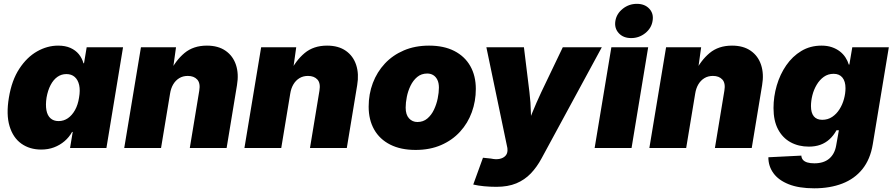

<svg xmlns="http://www.w3.org/2000/svg" viewBox="-20 -787 4749 1021"><path d="M199.2 8.3Q137.7 8.3 93.5 -23.2Q49.3 -54.7 30.8 -116.2Q12.2 -177.7 27.3 -268.1Q42.5 -360.4 82.8 -421.6Q123 -482.9 177.2 -513.7Q231.4 -544.4 289.1 -544.4Q327.1 -544.4 354.5 -532.2Q381.8 -520 399.2 -498.8Q416.5 -477.5 423.8 -450.7H426.8L440.9 -535.6H634.3L545.9 0H352.5L366.7 -85.4H363.3Q347.7 -57.1 323 -36.1Q298.3 -15.1 267.3 -3.4Q236.3 8.3 199.2 8.3ZM291.5 -143.1Q318.8 -143.1 341.1 -158.4Q363.3 -173.8 378.9 -201.7Q394.5 -229.5 400.4 -268.1Q407.2 -306.6 400.9 -334.7Q394.5 -362.8 377.2 -377.9Q359.9 -393.1 333 -393.1Q306.2 -393.1 284.9 -377.9Q263.7 -362.8 249 -334.7Q234.4 -306.6 227.5 -268.1Q221.7 -229.5 226.8 -201.2Q231.9 -172.9 248.5 -158Q265.1 -143.1 291.5 -143.1Z M884.3 -289.1 836.4 0H640.6L729.5 -535.6H916L896.5 -395.5L882.8 -401.4Q913.6 -465.3 960.9 -504.9Q1008.3 -544.4 1080.1 -544.4Q1140.6 -544.4 1179.9 -516.8Q1219.2 -489.3 1234.9 -441.7Q1250.5 -394 1240.2 -334L1185.1 0H989.3L1039.6 -304.7Q1046.4 -344.7 1028.8 -364Q1011.2 -383.3 978.5 -383.3Q952.6 -383.3 933.1 -371.3Q913.6 -359.4 901.1 -338.4Q888.7 -317.4 884.3 -289.1Z M1523.4 -289.1 1475.6 0H1279.8L1368.7 -535.6H1555.2L1535.6 -395.5L1522 -401.4Q1552.7 -465.3 1600.1 -504.9Q1647.5 -544.4 1719.2 -544.4Q1779.8 -544.4 1819.1 -516.8Q1858.4 -489.3 1874 -441.7Q1889.6 -394 1879.4 -334L1824.2 0H1628.4L1678.7 -304.7Q1685.5 -344.7 1668 -364Q1650.4 -383.3 1617.7 -383.3Q1591.8 -383.3 1572.3 -371.3Q1552.7 -359.4 1540.3 -338.4Q1527.8 -317.4 1523.4 -289.1Z M2189.9 10.3Q2110.8 10.3 2054.9 -18.1Q1999 -46.4 1969.7 -98.1Q1940.4 -149.9 1940.4 -219.7Q1940.4 -286.6 1962.6 -345.5Q1984.9 -404.3 2026.6 -449Q2068.4 -493.7 2127.7 -519Q2187 -544.4 2261.7 -544.4Q2340.3 -544.4 2396 -515.9Q2451.7 -487.3 2481 -435.5Q2510.3 -383.8 2510.3 -314Q2510.3 -249 2489 -190.4Q2467.8 -131.8 2426.5 -86.7Q2385.3 -41.5 2325.7 -15.6Q2266.1 10.3 2189.9 10.3ZM2199.7 -138.2Q2230.5 -138.2 2252.4 -156.7Q2274.4 -175.3 2287.8 -203.9Q2301.3 -232.4 2307.6 -263.7Q2314 -294.9 2314 -320.8Q2314 -345.7 2305.9 -362.3Q2297.9 -378.9 2283.9 -387.5Q2270 -396 2252 -396Q2220.7 -396 2198.7 -377.7Q2176.8 -359.4 2163.1 -331.1Q2149.4 -302.7 2143.3 -271.7Q2137.2 -240.7 2137.2 -214.8Q2137.2 -177.2 2155 -157.7Q2172.9 -138.2 2199.7 -138.2Z M2496.6 194.3 2548.3 51.8 2590.8 56.2Q2617.2 62 2636.7 57.9Q2656.2 53.7 2667.2 42.2Q2678.2 30.8 2678.7 13.2L2678.2 0.5L2566.4 -535.6H2766.1L2795.4 -296.9Q2802.2 -242.2 2803.2 -186.5Q2804.2 -130.9 2806.6 -67.9H2764.2Q2787.1 -130.9 2810.1 -186.8Q2833 -242.7 2858.4 -296.9L2972.7 -535.6H3180.2L2859.9 55.2Q2835 101.6 2802.5 135.5Q2770 169.4 2725.6 188Q2681.2 206.5 2619.6 206.5Q2586.4 206.5 2554 203.4Q2521.5 200.2 2496.6 194.3Z M3142.1 0 3231 -535.6H3426.8L3338.4 0ZM3336.4 -584.5Q3294.4 -584.5 3270.3 -610.8Q3246.1 -637.2 3252.4 -675.8Q3258.8 -714.4 3291.7 -740.5Q3324.7 -766.6 3366.7 -766.6Q3408.7 -766.6 3432.9 -740.5Q3457 -714.4 3450.2 -675.8Q3444.3 -637.2 3411.4 -610.8Q3378.4 -584.5 3336.4 -584.5Z M3676.8 -289.1 3628.9 0H3433.1L3522 -535.6H3708.5L3689 -395.5L3675.3 -401.4Q3706.1 -465.3 3753.4 -504.9Q3800.8 -544.4 3872.6 -544.4Q3933.1 -544.4 3972.4 -516.8Q4011.7 -489.3 4027.3 -441.7Q4043 -394 4032.7 -334L3977.5 0H3781.7L3832 -304.7Q3838.9 -344.7 3821.3 -364Q3803.7 -383.3 3771 -383.3Q3745.1 -383.3 3725.6 -371.3Q3706.1 -359.4 3693.6 -338.4Q3681.2 -317.4 3676.8 -289.1Z M4309.6 214.4Q4228.5 214.4 4174.3 192.9Q4120.1 171.4 4093 134Q4065.9 96.7 4065.9 49.3L4241.2 40.5Q4242.2 54.7 4250.5 63.7Q4258.8 72.8 4273.9 77.1Q4289.1 81.5 4310.5 81.5Q4359.9 81.5 4389.2 56.9Q4418.5 32.2 4426.3 -12.2L4440.9 -94.2H4428.2Q4412.6 -65.9 4391.1 -46.4Q4369.6 -26.9 4342.5 -17.1Q4315.4 -7.3 4281.2 -7.3Q4226.6 -7.3 4184.1 -30.5Q4141.6 -53.7 4117.4 -99.4Q4093.3 -145 4093.3 -212.4Q4093.3 -273.4 4110.6 -332.5Q4127.9 -391.6 4160.9 -439.5Q4193.8 -487.3 4241.2 -515.9Q4288.6 -544.4 4348.6 -544.4Q4379.4 -544.4 4403.6 -536.1Q4427.7 -527.8 4445.8 -513.9Q4463.9 -500 4475.8 -481.7Q4487.8 -463.4 4493.7 -443.4H4496.6L4512.2 -535.6H4706.5L4621.1 -19.5Q4607.9 60.1 4566.2 112.1Q4524.4 164.1 4459 189.2Q4393.6 214.4 4309.6 214.4ZM4352.5 -149.9Q4382.3 -149.9 4405.5 -165.5Q4428.7 -181.2 4444.3 -206.1Q4460 -231 4468 -260.5Q4476.1 -290 4476.1 -317.9Q4476.1 -354.5 4459.7 -374.5Q4443.4 -394.5 4413.1 -394.5Q4383.3 -394.5 4360.8 -378.4Q4338.4 -362.3 4323 -336.4Q4307.6 -310.5 4300 -280.5Q4292.5 -250.5 4292.5 -222.7Q4292.5 -187 4307.6 -168.5Q4322.8 -149.9 4352.5 -149.9Z"/></svg>

Font: Inter 20pt Black
Style: Italic
Weight: 900
Italic angle: -9.3988°
Version: Version 4.001;git-66647c0bb